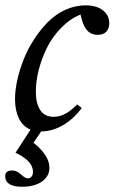

<svg xmlns="http://www.w3.org/2000/svg" viewBox="-22 -485 433 725"><path d="M61 220.2Q-2.4 220.2 -2.4 179.7Q-2.4 158.7 24.4 158.7Q41 158.7 56.6 173.3Q73.2 188.5 83 188.5Q91.3 188.5 96.9 182.1Q102.5 175.8 102.5 163.6Q102.5 122.6 36.6 91.8L93.3 4.4Q64.5 -7.3 49.6 -37.4Q34.7 -67.4 34.7 -110.8Q34.7 -143.6 43.2 -182.4Q51.8 -221.2 67.4 -260.7Q83 -300.3 106.9 -336.9Q130.9 -373.5 159.2 -402.1Q187.5 -430.7 224.6 -447.8Q261.7 -464.8 300.8 -464.8Q343.3 -464.8 366.9 -445.8Q390.6 -426.8 390.6 -397.5Q390.6 -378.4 379.9 -366Q369.1 -353.5 346.7 -353.5Q321.3 -353.5 305.9 -371.6Q290.5 -389.6 282.2 -430.2Q241.7 -413.6 208.5 -379.4Q175.3 -345.2 155 -304Q134.8 -262.7 124 -220Q113.3 -177.2 113.3 -138.7Q113.3 -94.7 129.9 -69.3Q146.5 -43.9 181.2 -43.9Q224.6 -43.9 269.5 -90.8L286.6 -77.1Q255.9 -35.6 215.6 -12.2Q175.3 11.2 133.3 11.2L104.5 54.2Q164.6 101.6 164.6 148.9Q164.6 180.2 136.7 200.2Q108.9 220.2 61 220.2Z"/></svg>

Font: Elstob 6pt
Style: Italic
Weight: 400
Italic angle: -20°
Designer: Peter S. Baker
Version: Version 1.015